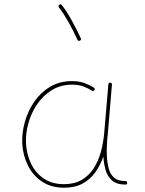

<svg xmlns="http://www.w3.org/2000/svg" viewBox="-20 -876 679 897"><path d="M278.8 -15.6Q328.1 -15.6 362.3 -35.9Q396.5 -56.2 418.2 -90.3Q439.9 -124.5 451.4 -167.2Q462.9 -210 466.8 -254.4L486.3 -482.4Q487.3 -490.7 495.1 -489.7Q503.9 -488.8 502.9 -480.5L483.9 -252.4Q482.9 -238.8 481 -225.6Q481 -225.6 481 -225.1Q477.5 -183.6 479.5 -143.1Q481.4 -112.3 488.5 -86.7Q495.6 -61 513.4 -45.7Q531.2 -30.3 564.9 -30.3Q573.2 -30.3 574.2 -22Q575.2 -13.7 565.9 -13.7Q524.9 -13.7 503.2 -33.2Q481.4 -52.7 473.1 -82.5Q464.8 -112.3 462.9 -143.1V-145Q449.2 -105 425.8 -71.8Q402.3 -38.6 366.5 -18.8Q330.6 1 279.8 1Q218.8 1 176 -27.8Q133.3 -56.6 110.1 -103.8Q86.9 -150.9 84 -204.6Q81.5 -252.9 95.5 -304.2Q109.4 -355.5 138.9 -399.2Q168.5 -442.9 213.1 -470Q257.8 -497.1 316.4 -497.1Q350.1 -497.1 376 -487.3Q401.9 -477.5 417.5 -467.3Q425.3 -462.4 420.9 -455.1Q416.5 -447.8 408.7 -452.6Q394.5 -462.4 371.3 -471.4Q348.1 -480.5 317.4 -480.5Q263.7 -480.5 222.4 -455.1Q181.2 -429.7 153.3 -388.7Q125.5 -347.7 112.3 -299.3Q99.1 -251 101.6 -204.6Q104.5 -153.8 125.5 -110.6Q146.5 -67.4 185.1 -41.5Q223.6 -15.6 278.8 -15.6ZM256.8 -853.5Q263.2 -858.9 269 -852.1Q291.5 -823.7 315.9 -779.3Q340.3 -734.9 357.4 -697.3Q360.8 -689.5 353 -686Q345.2 -682.6 341.8 -690.4Q325.2 -727.5 300.8 -771Q276.4 -814.5 255.4 -841.3Q250 -847.7 256.8 -853.5Z"/></svg>

Font: Mikhak-FD Thin
Style: Regular
Weight: 100
Designer: Amin Abedi
Version: Version 3.2